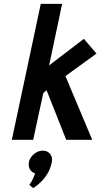

<svg xmlns="http://www.w3.org/2000/svg" viewBox="-20 -720 517 989"><path d="M131 232 151 249Q151 249 162.5 241Q174 233 191.5 216.5Q209 200 224.5 174.5Q240 149 247 115Q252 91 238.5 73.5Q225 56 201 56Q176 56 155 73.5Q134 91 129 115Q125 136 134 152Q143 168 161 173Q155 189 148.5 203.5Q142 218 131 232ZM317 -328 477 -444 412 -520 233 -383 300 -700H190L41 0H151L203 -241L220 -255L321 0H455Z"/></svg>

Font: Advent Pro
Style: Italic
Weight: 400
Italic angle: -12°
Designer: VivaRado, Andreas Kalpakidis
Foundry: VivaRado, Andreas Kalpakidis
Version: Version 3.000